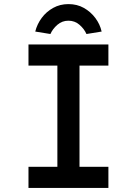

<svg xmlns="http://www.w3.org/2000/svg" viewBox="-20 -917 668 937"><path d="M119 0V-103H260V-597H119V-700H509V-597H368V-103H509V0ZM226 -751 152 -763Q161 -799 183.5 -829.5Q206 -860 239.5 -878.5Q273 -897 314 -897Q356 -897 389 -878.5Q422 -860 445 -829.5Q468 -799 476 -763L402 -751Q391 -776 368 -796Q345 -816 314 -816Q283 -816 260 -796Q237 -776 226 -751Z"/></svg>

Font: Lexend Exa
Style: Regular
Weight: 400
Designer: Bonnie Shaver-Troup, Thomas Jockin
Foundry: Lexend
Version: Version 1.007